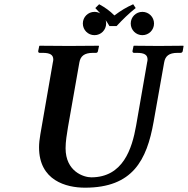

<svg xmlns="http://www.w3.org/2000/svg" viewBox="-20 -858 871 890"><path d="M586 -749C586 -719 610 -695 640 -695C670 -695 694 -719 694 -749C694 -779 670 -803 640 -803C610 -803 586 -779 586 -749ZM364 -749C364 -719 388 -695 418 -695C448 -695 472 -719 472 -749C472 -754.4 471.3 -759.6 469.8 -764.5C476 -755.8 481.8 -746.7 487.3 -737.1H520.4C548.1 -767 576.7 -795.2 609 -820.7L597.4 -838.3C565.8 -824.2 542 -810.2 510.4 -786.4C488.1 -808.4 467.3 -823.3 439.6 -838.3L421.8 -820.7C429.5 -812.7 437.2 -804.5 444.7 -796C436.8 -800.4 427.7 -803 418 -803C388 -803 364 -779 364 -749ZM662 -569 611 -276C592 -168 550 -36 403 -36C368 -36 284 -63 284 -171C284 -203 290 -236 295 -268L348 -569C353 -597 370 -613 411 -613H425C430 -613 433 -616 434 -621L439 -645L437 -646C437 -646 336 -645 300 -645C261 -645 164 -646 164 -646L162 -645L157 -621C157 -615 160 -613 164 -613H178C212 -613 227 -604 227 -582C227 -578 226 -573 225 -569L167 -235C163.2 -213 161 -193 161 -175C161 -21 287 12 374 12C595 12 660.4 -115.1 692 -293L741 -569C746 -597 762 -613 803 -613H817C822 -613 826 -616 827 -621L831 -645L829 -646C829 -646 751 -645 715 -645C676 -645 601 -646 601 -646L599 -645L594 -621C594 -616 597 -613 601 -613H615C649 -613 664 -604 664 -582C664 -578 663 -573 662 -569Z"/></svg>

Font: Linux Libertine O
Style: Bold Italic
Weight: 700
Italic angle: -11.5°
Designer: Philipp H. Poll
Foundry: Philipp H. Poll
Version: Version 4.1.0